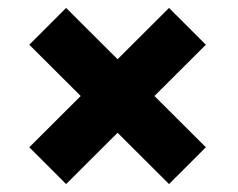

<svg xmlns="http://www.w3.org/2000/svg" viewBox="-20 -583 600 485"><path d="M54 -211 407 -563 500 -470 147 -118ZM54 -470 147 -563 500 -211 407 -118Z"/></svg>

Font: Roboto Serif 20pt Black
Style: Regular
Weight: 900
Version: Version 1.008